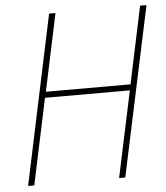

<svg xmlns="http://www.w3.org/2000/svg" viewBox="-52 -760 699 807"><g transform="rotate(-5 298.0 -357.0)"><path d="M34 0 185 -714H212L143 -388H500L569 -714H596L444 0H418L495 -363H137L60 0Z"/></g></svg>

Font: Noto Sans SemiCondensed Thin
Style: Italic
Weight: 100
Width: 4
Italic angle: -12°
Designer: Monotype Design Team
Foundry: Monotype Imaging Inc.
Version: Version 2.013; ttfautohint (v1.8.4.7-5d5b)